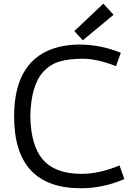

<svg xmlns="http://www.w3.org/2000/svg" viewBox="-20 -1006 707 1036"><path d="M417 9.8Q56.2 9.8 56.2 -377.9Q56.2 -692.9 298.3 -752.9Q350.6 -765.6 409.2 -765.6Q522 -765.6 631.8 -721.2L606 -648.9Q504.4 -689 427.2 -689Q350.1 -689 300 -673.6Q250 -658.2 214.4 -619.6Q146.5 -546.4 143.6 -377.9Q146.5 -222.7 209 -147.5Q276.4 -67.9 418.5 -67.9Q516.1 -67.9 625 -113.3L650.9 -39.6Q535.6 9.8 417 9.8ZM426.8 -788.6 381.3 -838.4 537.6 -986.3 592.8 -926.3Z"/></svg>

Font: Duru Sans
Style: Regular
Weight: 400
Designer: Onur Yazõcõgil
Foundry: Onur Yazõcõgil
Version: Version 1.002